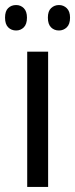

<svg xmlns="http://www.w3.org/2000/svg" viewBox="-37 -742 298 762"><path d="M154 0H71V-537H154ZM-17 -672Q-17 -698 -4.5 -710Q8 -722 27 -722Q45 -722 57.5 -709.5Q70 -697 70 -672Q70 -646 57.5 -633.5Q45 -621 27 -621Q8 -621 -4.5 -633.5Q-17 -646 -17 -672ZM153 -672Q153 -698 166 -710Q179 -722 197 -722Q215 -722 228 -709.5Q241 -697 241 -672Q241 -646 228 -633.5Q215 -621 197 -621Q178 -621 165.5 -633.5Q153 -646 153 -672Z"/></svg>

Font: Noto Sans Myanmar Condensed
Style: Regular
Weight: 400
Width: 3
Designer: Monotype Design Team
Foundry: Monotype Imaging Inc.
Version: Version 2.107; ttfautohint (v1.8.4.7-5d5b)